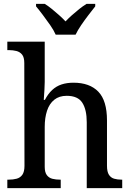

<svg xmlns="http://www.w3.org/2000/svg" viewBox="-20 -976 681 996"><path d="M18 0V-44H25Q48 -44 66.5 -49Q85 -54 96 -69.5Q107 -85 107 -116L106 -649Q106 -679 94.5 -693Q83 -707 65 -711.5Q47 -716 27 -716H18V-760H212V-551Q212 -531 210.5 -509.5Q209 -488 208 -473Q207 -458 207 -458H213Q229 -489 250.5 -509Q272 -529 299.5 -538Q327 -547 361 -547Q445 -547 490 -500.5Q535 -454 535 -351V-116Q535 -85 545 -69.5Q555 -54 572 -49Q589 -44 611 -44H614V0H430V-342Q430 -407 407 -443Q384 -479 326 -479Q287 -479 261.5 -458.5Q236 -438 224 -401.5Q212 -365 212 -318V-111Q212 -82 223 -67.5Q234 -53 252 -48.5Q270 -44 292 -44H295V0ZM269 -796Q259 -819 240.5 -845.5Q222 -872 202.5 -898Q183 -924 167 -943V-956H212Q230 -945 249 -929.5Q268 -914 286.5 -897.5Q305 -881 320 -865Q335 -881 353.5 -897.5Q372 -914 391.5 -929.5Q411 -945 429 -956H474V-943Q459 -924 439 -898Q419 -872 401 -845.5Q383 -819 372 -796Z"/></svg>

Font: ET Text
Style: Regular
Weight: 470
Designer: Monotype Design Team
Foundry: Monotype Imaging Inc.
Version: Version 2.009